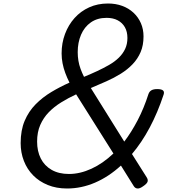

<svg xmlns="http://www.w3.org/2000/svg" viewBox="-20 -1058 1004 1097"><path d="M363 19Q302 19 253 -1Q204 -21 169.5 -56Q135 -91 116.5 -138.5Q98 -186 98 -240Q98 -314 121 -368Q144 -422 183.5 -462Q223 -502 273 -532Q323 -562 377 -586Q363 -614 353 -641Q343 -668 337.5 -696Q332 -724 332 -753Q332 -812 351.5 -864Q371 -916 406 -955Q441 -994 489.5 -1016Q538 -1038 597 -1038Q641 -1038 678 -1024.5Q715 -1011 742.5 -985.5Q770 -960 785 -925.5Q800 -891 800 -850Q800 -799 783.5 -760.5Q767 -722 738 -691.5Q709 -661 670.5 -637Q632 -613 588 -593.5Q544 -574 499 -555L690 -249Q731 -303 766.5 -371Q802 -439 828 -520Q833 -535 845 -542Q857 -549 878 -549Q902 -549 911 -541.5Q920 -534 915 -518Q881 -415 835.5 -329.5Q790 -244 734 -178L818 -45Q827 -31 823 -19.5Q819 -8 798 6Q779 20 765.5 19Q752 18 744 5L671 -112Q601 -48 523 -14.5Q445 19 363 19ZM374 -64Q437 -64 502.5 -94Q568 -124 628 -181L415 -519Q370 -498 329.5 -473Q289 -448 258.5 -416.5Q228 -385 210 -344Q192 -303 192 -249Q192 -194 213 -152.5Q234 -111 275 -87.5Q316 -64 374 -64ZM460 -619Q499 -635 535.5 -652Q572 -669 604 -687.5Q636 -706 659 -728.5Q682 -751 695 -778.5Q708 -806 708 -841Q708 -877 693.5 -902.5Q679 -928 652.5 -942Q626 -956 589 -956Q536 -956 499 -930Q462 -904 443 -859.5Q424 -815 424 -760Q424 -735 428 -711Q432 -687 440.5 -664Q449 -641 460 -619Z"/></svg>

Font: Playwrite IN
Style: Regular
Weight: 400
Designer: Veronika Burian, José Scaglione
Foundry: TypeTogether
Version: Version 1.002